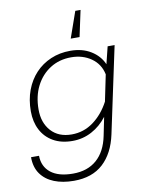

<svg xmlns="http://www.w3.org/2000/svg" viewBox="-102 -851 855 1113"><g transform="rotate(-10 325.0 -294.5)"><path d="M544 -443 569 -544H610L502 -37Q479 71 414.5 130.5Q350 190 242 190Q176 190 126 170Q76 150 48 110.5Q20 71 20 12H67Q68 76 113.5 112Q159 148 244 148Q330 148 384 100.5Q438 53 456 -37L478 -145Q440 -95 387.5 -67Q335 -39 274 -39Q208 -39 161 -66Q114 -93 89.5 -140.5Q65 -188 65 -250Q65 -318 86 -374Q107 -430 145 -470.5Q183 -511 235.5 -533.5Q288 -556 351 -556Q421 -556 471.5 -525Q522 -494 544 -443ZM276 -77Q347 -77 404 -119Q461 -161 498 -231L530 -386Q517 -448 467 -483Q417 -518 349 -518Q279 -518 225.5 -484Q172 -450 141.5 -390.5Q111 -331 111 -252Q111 -174 155 -125.5Q199 -77 276 -77ZM451 -779 418 -625H366L420 -779Z"/></g></svg>

Font: Azeret Mono Thin Thin
Style: Italic
Weight: 250
Italic angle: -12°
Version: Version 1.002